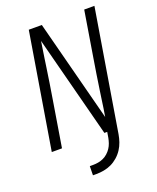

<svg xmlns="http://www.w3.org/2000/svg" viewBox="-170 -835 940 1149"><g transform="rotate(-20 300.0 -260.0)"><path d="M219 215 220 157H241Q258 157 274.5 154Q291 151 306.5 144Q322 137 335.5 125Q349 113 358.5 98.5Q368 84 373.5 68Q379 52 382 36L388 0H370L202 -647Q198 -621 194 -594.5Q190 -568 186 -542L178 -487Q171 -439 163.5 -390.5Q156 -342 148 -294L100 0H35L156 -735H239L407 -88Q412 -114 415.5 -140.5Q419 -167 423 -193L431 -248Q438 -296 445.5 -344.5Q453 -393 461 -441L509 -735H574L447 36Q443 60 435 83.5Q427 107 413 128.5Q399 150 379 167.5Q359 185 336.5 195.5Q314 206 289.5 210.5Q265 215 241 215Z"/></g></svg>

Font: Iosevka Light Extended
Style: Italic
Weight: 300
Width: 7
Italic angle: -9°
Monospace: yes
Designer: Belleve Invis
Foundry: Belleve Invis
Version: Version 32.5.0; ttfautohint (v1.8.4)